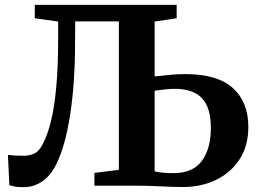

<svg xmlns="http://www.w3.org/2000/svg" viewBox="-20 -763 1060 789"><path d="M79 6Q53.5 6 42.2 3.8Q31 1.5 18.5 -2L12.5 -126.5Q27.5 -125 40.8 -124Q54 -123 80.5 -123Q100.5 -123 120.5 -131.8Q140.5 -140.5 157 -173.5Q175.5 -209 189.5 -265.2Q203.5 -321.5 211.2 -405.5Q219 -489.5 219 -608V-674.5L123 -688V-743H706V-688L615.5 -674.5V-449Q641 -452 675.2 -455.2Q709.5 -458.5 741 -458.5Q874 -458.5 937.2 -401Q1000.5 -343.5 1000.5 -242Q1000.5 -164 964.8 -108.8Q929 -53.5 868.2 -24Q807.5 5.5 732.5 5.5Q692 5.5 640.2 2.8Q588.5 0 536 0H368V-52.5L468.5 -65V-675H289L288.5 -588.5Q288.5 -425.5 268.8 -295.2Q249 -165 212 -89.5Q188.5 -41 153.5 -17.5Q118.5 6 79 6ZM692.5 -51.5Q772.5 -51.5 809.5 -101.8Q846.5 -152 846.5 -237.5Q846.5 -321 809.8 -359.5Q773 -398 699 -398Q680.5 -398 656.8 -395.5Q633 -393 615.5 -390V-59Q644 -51.5 692.5 -51.5Z"/></svg>

Font: Merriweather Text Regular
Style: Bold
Weight: 700
Designer: Eben Sorkin
Foundry: Eben Sorkin
Version: Version 2.100; ttfautohint (v1.7.19-72a1) -l 8 -r 50 -G 200 